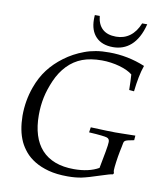

<svg xmlns="http://www.w3.org/2000/svg" viewBox="-97 -975 916 1071"><g transform="rotate(10 361.0 -439.5)"><path d="M610.8 -46.4 606.4 -39.1Q596.7 -38.1 581.8 -33.7Q566.9 -29.3 545.9 -22.5Q507.8 -9.8 480.7 -2Q453.6 5.9 436.5 9.3Q418.9 12.7 399.7 14.4Q380.4 16.1 358.4 16.1Q296.4 16.1 250.2 3.7Q204.1 -8.8 170.7 -29.3Q137.2 -49.8 115.7 -75.7Q94.2 -101.6 81.5 -128.4Q66.9 -160.2 60.1 -196Q53.2 -231.9 52.7 -273.4Q52.7 -359.4 81.1 -438Q102.5 -497.6 136.5 -542.2Q170.4 -586.9 219.7 -623.5Q268.6 -660.2 329.1 -682.6Q358.4 -693.8 393.3 -699.7Q428.2 -705.6 469.2 -705.1Q573.7 -705.1 671.9 -664.6Q661.1 -633.8 653.8 -596.9Q646.5 -560.1 641.6 -515.6L613.8 -518.1Q613.3 -544.4 612.5 -566.2Q611.8 -587.9 610.4 -605.5Q598.1 -615.7 578.9 -624.8Q559.6 -633.8 536.4 -640.4Q513.2 -647 487.3 -650.6Q461.4 -654.3 435.5 -654.3Q372.6 -654.3 325.9 -637Q279.3 -619.6 242.7 -582Q207 -544.9 184.1 -492.7Q172.9 -466.8 164.8 -442.4Q156.7 -418 151.6 -393.6Q146.5 -369.1 144 -344.2Q141.6 -319.3 141.6 -293Q141.6 -230 157 -180.9Q172.4 -131.8 203.1 -98.1Q233.9 -64.5 279.8 -47.1Q325.7 -29.8 386.2 -29.8Q471.2 -29.8 526.4 -61.5L544.4 -157.2Q548.3 -178.2 550 -192.1Q551.8 -206.1 551.8 -212.9Q551.8 -231 536.6 -235.8Q529.8 -238.3 504.4 -241.2Q479 -244.1 434.6 -246.6L439 -275.9Q545.9 -271.5 578.1 -271.5Q587.9 -271.5 616.2 -272Q644.5 -272.5 691.9 -273.4L689.9 -247.1Q666.5 -242.7 655 -240Q643.6 -237.3 638.4 -232.9Q633.3 -228.5 632.1 -220.7Q630.9 -212.9 627.9 -198.7L622.1 -170.9Q619.6 -158.7 616.9 -142.6Q614.3 -126.5 612.1 -110.6Q609.9 -94.7 608.6 -81.5Q607.4 -68.4 607.4 -62.5Q607.4 -53.7 610.8 -46.4ZM352.5 -896.5H380.4Q384.8 -849.1 412.1 -823.7Q439.5 -798.3 489.7 -798.3Q534.2 -798.3 567.6 -823Q601.1 -847.7 620.6 -896.5H649.4Q638.7 -854 622.1 -824Q605.5 -793.9 584 -774.9Q562.5 -755.9 536.9 -746.8Q511.2 -737.8 482.9 -737.8Q420.4 -737.8 386 -773.2Q351.6 -808.6 351.6 -872.6Q351.6 -876.5 351.8 -882.3Q352.1 -888.2 352.5 -896.5Z"/></g></svg>

Font: XB Kayhan
Style: Italic
Weight: 400
Italic angle: -12°
Designer: Behnam
Foundry: Irmug
Version: Version 7.300 2009